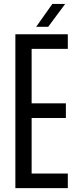

<svg xmlns="http://www.w3.org/2000/svg" viewBox="-20 -978 401 998"><path d="M59.9 0V-800H332.5V-724H144.4V-440.8H322.5V-364.8H144.4V-76H332.5V0ZM168.1 -838.8 252 -957.5H318.7L230.6 -838.8Z"/></svg>

Font: Big Shoulders Text SC Thin
Style: Regular
Weight: 100
Designer: Patric King
Foundry: XO Type Co
Version: Version 2.002